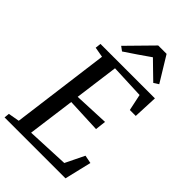

<svg xmlns="http://www.w3.org/2000/svg" viewBox="-292 -1090 1191 1191"><g transform="rotate(45 303.0 -495.0)"><path d="M-3.5 0 0 -34.5 73.5 -47.5 158 -693.5 90.5 -705.5 95 -743H572.5L565.5 -582H513.5L490.5 -690.5L265.5 -700L227 -411L457 -421L449 -350L221.5 -360L180 -49.5L458.5 -62L519.5 -187L573 -176.5L531 0ZM194 -825.5 355 -989.5H428.5L529.5 -824L497.5 -803.5Q469 -831 440.5 -858.8Q412 -886.5 383.5 -914.5Q345 -887 304.8 -859.8Q264.5 -832.5 222.5 -804.5Z"/></g></svg>

Font: Merriweather 48pt
Style: Italic
Weight: 400
Italic angle: -7.8°
Version: Version 2.101